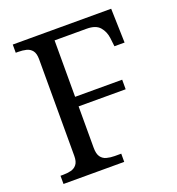

<svg xmlns="http://www.w3.org/2000/svg" viewBox="-130 -819 850 924"><g transform="rotate(-20 295.0 -357.0)"><path d="M38 0V-42H51Q73 -42 91.5 -46.5Q110 -51 121.5 -65.5Q133 -80 133 -109V-604Q133 -634 121.5 -648.5Q110 -663 91.5 -667.5Q73 -672 51 -672H38V-714H542L547 -539H495L490 -582Q486 -616 465.5 -640Q445 -664 398 -664H234V-375H475V-326H234V-114Q234 -83 245 -67.5Q256 -52 275 -47Q294 -42 316 -42H349V0Z"/></g></svg>

Font: Noto Serif Armenian
Style: Regular
Weight: 400
Designer: Monotype Design Team
Foundry: Monotype Imaging Inc.
Version: Version 2.007